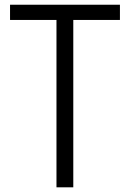

<svg xmlns="http://www.w3.org/2000/svg" viewBox="-20 -800 555 820"><path d="M293 -714.8V0H221.2V-714.8H22.9V-779.8H492.2V-714.8Z"/></svg>

Font: Cooper Hewitt
Style: Book
Weight: 705
Designer: Village Type and Design LLC
Foundry: Cooper Hewitt Smithsonian Design Museum
Version: 1.000